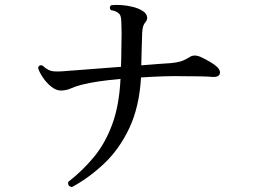

<svg xmlns="http://www.w3.org/2000/svg" viewBox="-20 -736 1040 776"><path d="M271 20Q252 17 256 -1Q315 -47 360.5 -102.5Q406 -158 434 -234.5Q462 -311 467 -417Q420 -413 379.5 -407Q339 -401 308 -393Q282 -386 266 -378.5Q250 -371 227 -370Q207 -370 187.5 -385.5Q168 -401 153.5 -422.5Q139 -444 134 -461Q137 -476 152 -471Q174 -449 199.5 -447.5Q225 -446 272 -451H274L469 -466Q469 -474 469.5 -483Q470 -492 470 -501Q470 -535 471 -569Q472 -603 471 -621Q471 -642 469.5 -658.5Q468 -675 461 -681Q450 -692 428 -695Q419 -708 430 -715Q447 -717 470.5 -715.5Q494 -714 517.5 -708Q541 -702 556 -692Q569 -685 573.5 -672Q578 -659 569 -648Q559 -636 556.5 -621Q554 -606 554 -581Q553 -565 552.5 -532.5Q552 -500 551 -472Q589 -475 621 -477.5Q653 -480 672 -481Q693 -483 709 -487.5Q725 -492 746 -505Q766 -519 797 -503Q812 -496 830.5 -485Q849 -474 859 -464Q873 -449 868 -436.5Q863 -424 840 -425Q820 -427 783.5 -427.5Q747 -428 721 -428Q684 -429 640 -427.5Q596 -426 550 -423Q543 -304 503 -219Q463 -134 402 -76Q341 -18 271 20Z"/></svg>

Font: Zen Old Mincho Medium
Style: Regular
Weight: 500
Designer: Yoshimichi Ohira
Foundry: Positype
Version: Version 1.500